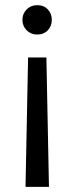

<svg xmlns="http://www.w3.org/2000/svg" viewBox="-20 -533 288 745"><path d="M89 -310H160L170 192H79ZM124 -513Q150 -513 165.5 -496.5Q181 -480 181 -456Q181 -432 165.5 -415.5Q150 -399 124 -399Q100 -399 83.5 -415.5Q67 -432 67 -456Q67 -480 83.5 -496.5Q100 -513 124 -513Z"/></svg>

Font: DVN - DM Sans
Style: Regular
Weight: 400
Designer: Colophon Foundry, Jonny Pinhorn
Foundry: Colophon Foundry
Version: Version 4.004;gftools[0.9.30]